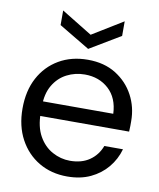

<svg xmlns="http://www.w3.org/2000/svg" viewBox="-81 -766 697 842"><g transform="rotate(10 267.5 -345.0)"><path d="M275 12Q204 12 149 -20.5Q94 -53 62.5 -111.5Q31 -170 31 -248Q31 -327 62 -385Q93 -443 148.5 -475.5Q204 -508 277 -508Q350 -508 402 -475.5Q454 -443 482 -390.5Q510 -338 510 -276Q510 -266 510 -254.5Q510 -243 509 -229H94V-294H427Q424 -364 381.5 -403Q339 -442 275 -442Q232 -442 195 -423Q158 -404 135.5 -366Q113 -328 113 -271V-243Q113 -181 136 -140Q159 -99 196.5 -78.5Q234 -58 275 -58Q327 -58 362 -82Q397 -106 413 -148H496Q483 -102 453 -66Q423 -30 378.5 -9Q334 12 275 12ZM269 -555 132 -637V-702L269 -618L406 -702V-637Z"/></g></svg>

Font: DM Sans 36pt
Style: Regular
Weight: 400
Designer: Colophon Foundry, Jonny Pinhorn
Foundry: Colophon Foundry
Version: Version 4.004;gftools[0.9.30]